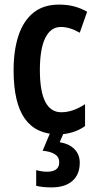

<svg xmlns="http://www.w3.org/2000/svg" viewBox="-20 -573 420 833"><path d="M234 10Q136 10 87.5 -58.5Q39 -127 39 -268Q39 -354 60 -418Q81 -482 124.5 -517.5Q168 -553 236 -553Q273 -553 302.5 -545Q332 -537 358 -522L326 -431Q283 -456 244 -456Q200 -456 176.5 -408.5Q153 -361 153 -269Q153 -86 246 -86Q296 -86 349 -121V-26Q324 -8 293.5 1Q263 10 234 10ZM326 133Q326 184 294 212Q262 240 204 240Q163 240 137 233V165Q162 172 184 172Q237 172 237 131Q237 108 218 96Q199 84 165 81L199 0H258L239 44Q281 51 303.5 74.5Q326 98 326 133Z"/></svg>

Font: Noto Sans Lao ExtraCondensed SemiBold
Style: Regular
Weight: 600
Width: 2
Designer: Monotype Design Team
Foundry: Monotype Imaging Inc.
Version: Version 2.003; ttfautohint (v1.8.4.7-5d5b)